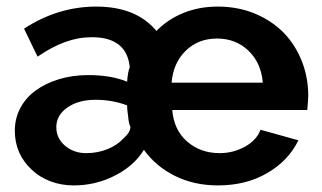

<svg xmlns="http://www.w3.org/2000/svg" viewBox="-20 -553 977 583"><path d="M321 -16Q385 -46 417 -98Q453 -48 511 -19Q569 10 642 10Q727 10 791.5 -27.5Q856 -65 886 -127L771 -159Q759 -127 723.5 -107.5Q688 -88 647 -88Q589 -88 548.5 -123Q508 -158 503 -219H913Q916 -252 916 -262Q916 -317 897 -366Q878 -415 843 -452Q806 -490 754.5 -511.5Q703 -533 641 -533Q584 -533 536.5 -513.5Q489 -494 455 -459Q394 -533 272 -533Q156 -533 53 -466L94 -381Q138 -411 178 -425.5Q218 -440 259 -440Q365 -440 374 -349Q368 -334 366 -305Q317 -325 248 -325Q200 -325 159 -312.5Q118 -300 88 -278Q58 -256 41.5 -224.5Q25 -193 25 -156Q25 -86 76 -38Q100 -15 133 -2.5Q166 10 204 10Q266 10 321 -16ZM639 -436Q696 -436 734.5 -399Q773 -362 778 -302H501Q506 -362 544 -399Q582 -436 639 -436ZM151 -167Q151 -203 184.5 -226.5Q218 -250 270 -250Q321 -250 366 -233Q366 -225 367 -216Q368 -207 369 -200Q371 -177 376 -168Q376 -151 354 -132Q336 -112 306 -100Q276 -88 242 -88Q204 -88 177.5 -110.5Q151 -133 151 -167Z"/></svg>

Font: RT Raleway Bold
Style: Regular
Weight: 400
Designer: Matt McInerney, Pablo Impallari, Rodrigo Fuenzalida — Edited by Milan Moffatt in April 2016
Foundry: Matt McInerney, Pablo Impallari, Rodrigo Fuenzalida — Edited by Milan Moffatt in April 2016
Version: Version 3.001